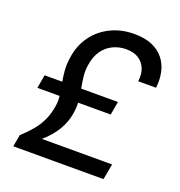

<svg xmlns="http://www.w3.org/2000/svg" viewBox="-129 -821 872 930"><g transform="rotate(20 307.0 -356.0)"><path d="M41 0 52 -61Q82 -89 105.5 -116.5Q129 -144 144.5 -176.5Q160 -209 167 -251Q172 -282 168 -310.5Q164 -339 158.5 -367.5Q153 -396 150 -428Q147 -460 153 -498Q162 -563 197 -611Q232 -659 286.5 -685.5Q341 -712 407 -712Q461 -712 498.5 -696Q536 -680 559 -651.5Q582 -623 590.5 -585Q599 -547 594 -503H502Q507 -540 496 -568Q485 -596 460 -612.5Q435 -629 394 -629Q359 -629 327.5 -614Q296 -599 275 -569.5Q254 -540 247 -494Q242 -464 245.5 -434.5Q249 -405 254.5 -375Q260 -345 263 -315Q266 -285 261 -254Q254 -205 228.5 -162Q203 -119 159 -81H521L506 0ZM54 -306 66 -375H444L432 -306Z"/></g></svg>

Font: DM Sans 10pt Medium
Style: Italic
Weight: 500
Italic angle: -10°
Version: Version 4.004;gftools[0.9.30]